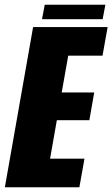

<svg xmlns="http://www.w3.org/2000/svg" viewBox="-56 -789 473 809"><path d="M-35.5 0 83.5 -675H397.5L376 -554.5H231.5L204 -399.5H341L320.5 -282.5H183.5L155 -120.5H300L278.5 0ZM121 -708 132.5 -769H388L376.5 -708Z"/></svg>

Font: Anybody Condensed ExtraBold
Style: Italic
Weight: 800
Width: 3
Italic angle: -10°
Designer: Tyler Finck
Foundry: Etcetera Type Company
Version: Version 1.010; ttfautohint (v1.8.3) -l 8 -r 50 -G 200 -x 14 